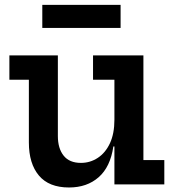

<svg xmlns="http://www.w3.org/2000/svg" viewBox="-20 -776 736 808"><path d="M461.5 -440.5H371.5V-543H583.5V-102.5H671.5V0H461.5ZM223.5 -543V-203.5Q223.5 -151.5 247.8 -121Q272 -90.5 320.5 -90.5Q359.5 -90.5 391.8 -111.8Q424 -133 442.8 -173.5Q461.5 -214 461.5 -272L485 -159.5H457Q444.5 -73.5 395.2 -30.2Q346 13 270.5 13Q186 13 143.8 -37.2Q101.5 -87.5 101.5 -176.5V-440.5H19.5V-543ZM487.5 -755.5V-658.5H158V-755.5Z"/></svg>

Font: Hepta Slab SemiBold
Style: Regular
Weight: 600
Designer: Michael LaGattuta
Foundry: Michael LaGattuta
Version: Version 1.102